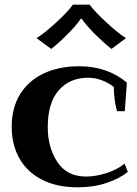

<svg xmlns="http://www.w3.org/2000/svg" viewBox="-20 -790 587 820"><path d="M136 -627Q170 -648 221.5 -695.5Q273 -743 291 -770H363Q381 -744 432.5 -696Q484 -648 518 -627L456 -581Q423 -607 384.5 -645.5Q346 -684 329 -710H325Q309 -685 271 -646.5Q233 -608 199 -581ZM30 -248Q30 -330 66 -388Q102 -446 167 -476.5Q232 -507 318 -507Q439 -507 522 -437L513 -315H480Q474 -333 470 -363Q466 -393 466 -419Q413 -458 356 -458Q278 -458 231 -404.5Q184 -351 184 -247Q184 -160 225 -98Q266 -36 348 -36Q388 -36 434 -50.5Q480 -65 512 -91L526 -56Q492 -28 436 -9Q380 10 312 10Q224 10 160.5 -22Q97 -54 63.5 -112.5Q30 -171 30 -248Z"/></svg>

Font: Trirong
Style: Bold
Weight: 700
Designer: Katatrad Team
Foundry: CadsonDemak
Version: Version 1.001